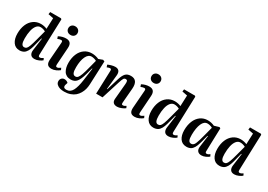

<svg xmlns="http://www.w3.org/2000/svg" viewBox="13 -1815 4308 3088"><g transform="rotate(30 2166.5 -270.5)"><path d="M540 -753.9 518.1 -90.8Q518.1 -68.8 523.4 -59.3Q528.8 -49.8 544.9 -49.8Q569.3 -49.8 605 -75.2L621.1 -42Q601.6 -22.9 560.3 -4.4Q519 14.2 480 14.2Q429.2 14.2 407.7 -17.1Q386.2 -48.3 393.1 -100.1L423.8 -327.1L415 -329.1L380.9 -196.8Q373.5 -167.5 367.9 -148.2Q362.3 -128.9 353.3 -104.5Q344.2 -80.1 335.2 -64.5Q326.2 -48.8 312.7 -32.5Q299.3 -16.1 283.9 -6.8Q268.6 2.4 247.8 8.3Q227.1 14.2 202.1 14.2Q125 14.2 83 -46.4Q41 -106.9 41 -206.1Q41 -297.9 70.6 -370.1Q100.1 -442.4 158.4 -485.1Q216.8 -527.8 294.9 -527.8Q325.7 -527.8 357.4 -520.8Q389.2 -513.7 408.2 -503.9L416 -705.1L318.8 -724.1L325.2 -767.1H526.9ZM244.1 -66.9Q270 -66.9 286.4 -82.8Q302.7 -98.6 319.8 -143.3Q336.9 -188 360.8 -280.8L407.2 -455.1Q361.3 -480 314 -480Q271.5 -480 241.5 -443.4Q211.4 -406.7 196.8 -343.3Q182.1 -279.8 182.1 -195.8Q182.1 -130.4 196.8 -98.6Q211.4 -66.9 244.1 -66.9Z M791.5 -771Q828.6 -771 852.5 -748.3Q876.5 -725.6 876.5 -690.9Q876.5 -655.8 853 -633.3Q829.6 -610.8 792.5 -610.8Q753.4 -610.8 730 -633.3Q706.5 -655.8 706.5 -690.9Q706.5 -726.1 730 -748.5Q753.4 -771 791.5 -771ZM703.6 -100.1 728.5 -426.8Q730 -448.2 724.6 -457.5Q719.2 -466.8 703.6 -466.8Q677.7 -466.8 639.6 -450.2L625.5 -491.2Q692.9 -527.8 762.7 -527.8Q869.6 -527.8 860.8 -409.2L839.8 -97.2Q838.4 -71.8 843.3 -61.3Q848.1 -50.8 863.8 -50.8Q889.2 -50.8 926.8 -80.1L942.9 -44.9Q920.4 -24.4 879.4 -5.1Q838.4 14.2 796.9 14.2Q741.7 14.2 720.7 -15.1Q699.7 -44.4 703.6 -100.1Z M1338.4 -91.8 1369.1 -316.9 1361.3 -317.9 1327.1 -191.9Q1297.9 -85 1259.3 -38.1Q1220.7 8.8 1150.4 8.8Q1106.9 8.8 1074.7 -8.3Q1042.5 -25.4 1023.9 -55.9Q1005.4 -86.4 996.3 -124.5Q987.3 -162.6 987.3 -209Q987.3 -300.8 1017.8 -373Q1048.3 -445.3 1106.7 -486.6Q1165 -527.8 1242.2 -527.8Q1309.6 -527.8 1371.1 -500L1446.3 -527.8L1477.5 -515.1L1459.5 -81.1Q1457.5 -33.2 1446.3 10.5Q1435.1 54.2 1411.4 94.7Q1387.7 135.3 1353.8 164.8Q1319.8 194.3 1269 212.2Q1218.3 230 1156.2 230Q1115.2 230 1080.3 220.7Q1045.4 211.4 1019.8 187.5Q994.1 163.6 994.1 127.9Q994.1 94.7 1014.6 73.2Q1035.2 51.8 1067.4 51.8Q1086.4 51.8 1105.7 59.8Q1125 67.9 1136.2 81.1L1127.4 109.9Q1113.8 145.5 1124.5 165.8Q1135.3 186 1174.3 186Q1244.1 186 1281.7 117.2Q1319.3 48.3 1338.4 -91.8ZM1193.4 -71.8Q1219.2 -71.8 1237.5 -92.5Q1255.9 -113.3 1274.4 -164.6Q1293 -215.8 1318.4 -315.9L1354.5 -455.1Q1335.4 -466.3 1309.6 -473.1Q1283.7 -480 1262.2 -480Q1200.7 -480 1165.5 -405.5Q1130.4 -331.1 1129.4 -208Q1128.4 -136.7 1143.1 -104.2Q1157.7 -71.8 1193.4 -71.8Z M2143.1 -74.2 2159.2 -40Q2136.2 -21 2093.5 -3.4Q2050.8 14.2 2016.1 14.2Q1967.3 14.2 1944.6 -10.3Q1921.9 -34.7 1926.3 -81.1L1952.1 -372.1Q1955.1 -411.6 1947.5 -426.8Q1939.9 -441.9 1918.9 -441.9Q1893.1 -441.9 1880.1 -422.1Q1867.2 -402.3 1848.1 -341.8L1740.2 0H1621.1L1636.2 -430.2Q1637.2 -449.2 1631.6 -458Q1626 -466.8 1611.3 -466.8Q1594.2 -466.8 1556.2 -451.2L1542 -493.2Q1561.5 -503.9 1601.8 -515.9Q1642.1 -527.8 1675.3 -527.8Q1722.7 -527.8 1744.4 -500.5Q1766.1 -473.1 1761.2 -419.9L1733.9 -153.8L1741.2 -151.9L1810.1 -377.9Q1834.5 -457.5 1868.2 -492.7Q1901.9 -527.8 1966.3 -527.8Q2098.6 -527.8 2085 -358.9L2063 -94.2Q2061.5 -70.3 2065.9 -61Q2070.3 -51.8 2086.9 -51.8Q2111.8 -51.8 2143.1 -74.2Z M2335.9 -771Q2373 -771 2397 -748.3Q2420.9 -725.6 2420.9 -690.9Q2420.9 -655.8 2397.5 -633.3Q2374 -610.8 2336.9 -610.8Q2297.9 -610.8 2274.4 -633.3Q2251 -655.8 2251 -690.9Q2251 -726.1 2274.4 -748.5Q2297.9 -771 2335.9 -771ZM2248 -100.1 2272.9 -426.8Q2274.4 -448.2 2269 -457.5Q2263.7 -466.8 2248 -466.8Q2222.2 -466.8 2184.1 -450.2L2169.9 -491.2Q2237.3 -527.8 2307.1 -527.8Q2414.1 -527.8 2405.3 -409.2L2384.3 -97.2Q2382.8 -71.8 2387.7 -61.3Q2392.6 -50.8 2408.2 -50.8Q2433.6 -50.8 2471.2 -80.1L2487.3 -44.9Q2464.8 -24.4 2423.8 -5.1Q2382.8 14.2 2341.3 14.2Q2286.1 14.2 2265.1 -15.1Q2244.1 -44.4 2248 -100.1Z M3026.9 -753.9 3004.9 -90.8Q3004.9 -68.8 3010.3 -59.3Q3015.6 -49.8 3031.7 -49.8Q3056.2 -49.8 3091.8 -75.2L3107.9 -42Q3088.4 -22.9 3047.1 -4.4Q3005.9 14.2 2966.8 14.2Q2916 14.2 2894.5 -17.1Q2873 -48.3 2879.9 -100.1L2910.6 -327.1L2901.9 -329.1L2867.7 -196.8Q2860.4 -167.5 2854.7 -148.2Q2849.1 -128.9 2840.1 -104.5Q2831.1 -80.1 2822 -64.5Q2813 -48.8 2799.6 -32.5Q2786.1 -16.1 2770.8 -6.8Q2755.4 2.4 2734.6 8.3Q2713.9 14.2 2689 14.2Q2611.8 14.2 2569.8 -46.4Q2527.8 -106.9 2527.8 -206.1Q2527.8 -297.9 2557.4 -370.1Q2586.9 -442.4 2645.3 -485.1Q2703.6 -527.8 2781.7 -527.8Q2812.5 -527.8 2844.2 -520.8Q2876 -513.7 2895 -503.9L2902.8 -705.1L2805.7 -724.1L2812 -767.1H3013.7ZM2731 -66.9Q2756.8 -66.9 2773.2 -82.8Q2789.6 -98.6 2806.6 -143.3Q2823.7 -188 2847.7 -280.8L2894 -455.1Q2848.1 -480 2800.8 -480Q2758.3 -480 2728.3 -443.4Q2698.2 -406.7 2683.6 -343.3Q2668.9 -279.8 2668.9 -195.8Q2668.9 -130.4 2683.6 -98.6Q2698.2 -66.9 2731 -66.9Z M3630.4 -515.1 3617.7 -94.2Q3616.7 -70.3 3621.8 -60.5Q3627 -50.8 3643.6 -50.8Q3669.4 -50.8 3700.7 -76.2L3717.8 -41Q3696.3 -21.5 3657.5 -3.7Q3618.7 14.2 3581.5 14.2Q3533.7 14.2 3509.5 -14.6Q3485.4 -43.5 3492.7 -97.2L3520.5 -307.1L3511.7 -308.1L3479.5 -187Q3471.7 -159.2 3465.8 -139.9Q3460 -120.6 3451.2 -97.7Q3442.4 -74.7 3433.3 -59.8Q3424.3 -44.9 3411.4 -29.5Q3398.4 -14.2 3383.3 -5.4Q3368.2 3.4 3348.4 8.8Q3328.6 14.2 3304.7 14.2Q3224.1 14.2 3182.9 -44.9Q3141.6 -104 3141.6 -201.2Q3141.6 -295.4 3171.6 -369.1Q3201.7 -442.9 3259.5 -485.4Q3317.4 -527.8 3394.5 -527.8Q3459.5 -527.8 3518.6 -500L3609.4 -526.9ZM3345.7 -65.9Q3361.8 -65.9 3373.5 -72Q3385.3 -78.1 3395.8 -90.8Q3406.2 -103.5 3416.5 -129.9Q3426.8 -156.2 3437 -189.7Q3447.3 -223.1 3461.4 -277.8L3507.8 -455.1Q3462.4 -480 3415.5 -480Q3352.5 -480 3318.8 -403.3Q3285.2 -326.7 3283.7 -196.8Q3283.2 -127 3297.9 -96.4Q3312.5 -65.9 3345.7 -65.9Z M4251.5 -753.9 4229.5 -90.8Q4229.5 -68.8 4234.9 -59.3Q4240.2 -49.8 4256.3 -49.8Q4280.8 -49.8 4316.4 -75.2L4332.5 -42Q4313 -22.9 4271.7 -4.4Q4230.5 14.2 4191.4 14.2Q4140.6 14.2 4119.1 -17.1Q4097.7 -48.3 4104.5 -100.1L4135.3 -327.1L4126.5 -329.1L4092.3 -196.8Q4085 -167.5 4079.3 -148.2Q4073.7 -128.9 4064.7 -104.5Q4055.7 -80.1 4046.6 -64.5Q4037.6 -48.8 4024.2 -32.5Q4010.7 -16.1 3995.4 -6.8Q3980 2.4 3959.2 8.3Q3938.5 14.2 3913.6 14.2Q3836.4 14.2 3794.4 -46.4Q3752.4 -106.9 3752.4 -206.1Q3752.4 -297.9 3782 -370.1Q3811.5 -442.4 3869.9 -485.1Q3928.2 -527.8 4006.3 -527.8Q4037.1 -527.8 4068.8 -520.8Q4100.6 -513.7 4119.6 -503.9L4127.4 -705.1L4030.3 -724.1L4036.6 -767.1H4238.3ZM3955.6 -66.9Q3981.4 -66.9 3997.8 -82.8Q4014.2 -98.6 4031.2 -143.3Q4048.3 -188 4072.3 -280.8L4118.7 -455.1Q4072.8 -480 4025.4 -480Q3982.9 -480 3952.9 -443.4Q3922.9 -406.7 3908.2 -343.3Q3893.6 -279.8 3893.6 -195.8Q3893.6 -130.4 3908.2 -98.6Q3922.9 -66.9 3955.6 -66.9Z"/></g></svg>

Font: Literata SemiBold
Style: Italic
Weight: 650
Italic angle: -2.39999°
Designer: Latin by Veronika Burian and Jose Scaglione. Greek by Irene Vlachou. Cyrillic by Vera Evstafieva
Foundry: TypeTogether
Version: Version 3.021